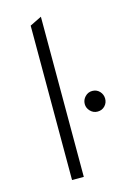

<svg xmlns="http://www.w3.org/2000/svg" viewBox="-112 -779 569 836"><g transform="rotate(-15 172.5 -361.0)"><path d="M106 -696 159 -722V0H106ZM245 -305Q245 -324 258.5 -338Q272 -352 291 -352Q311 -352 324 -338Q337 -324 337 -305Q337 -286 324 -272.5Q311 -259 291 -259Q272 -259 258.5 -273Q245 -287 245 -305Z"/></g></svg>

Font: Overpass ExtraLight
Style: Regular
Weight: 200
Designer: Delve Withrington, Thomas Jockin
Foundry: Delve Fonts
Version: Version 3.000;DELV;Overpass